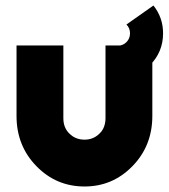

<svg xmlns="http://www.w3.org/2000/svg" viewBox="-20 -665 613 697"><path d="M407 -499V-379Q441 -379 470.5 -391.5Q500 -404 524 -428Q572 -476 572 -544Q572 -601 537 -645L439 -576Q452 -563 452 -544Q452 -525 439 -512Q433 -506 425 -502.5Q417 -499 407 -499ZM40 -500V-244Q40 -136 112 -62Q184 12 287 12Q389 12 461 -62Q533 -136 533 -244V-500H363V-236Q363 -219 357.5 -204.5Q352 -190 341 -180Q330 -169 316.5 -163.5Q303 -158 287 -158Q254 -158 232 -180Q210 -201 210 -236V-500Z"/></svg>

Font: Unageo
Style: Black
Weight: 900
Designer: Richard Sepsi
Foundry: Richard Sepsi
Version: Version 2.000